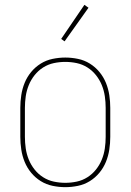

<svg xmlns="http://www.w3.org/2000/svg" viewBox="-20 -766 540 794"><path d="M250 8Q224 8 197.5 2.5Q171 -3 148.5 -17Q126 -31 109 -51.5Q92 -72 82 -96.5Q72 -121 68 -147.5Q64 -174 64 -200V-320Q64 -346 68 -372.5Q72 -399 82 -423.5Q92 -448 109 -468.5Q126 -489 148.5 -503Q171 -517 197.5 -522.5Q224 -528 250 -528Q276 -528 302.5 -522.5Q329 -517 351.5 -503Q374 -489 391 -468.5Q408 -448 418 -423.5Q428 -399 432 -372.5Q436 -346 436 -320V-200Q436 -174 432 -147.5Q428 -121 418 -96.5Q408 -72 391 -51.5Q374 -31 351.5 -17Q329 -3 302.5 2.5Q276 8 250 8ZM250 -10Q274 -10 297.5 -15Q321 -20 341.5 -33Q362 -46 377 -65Q392 -84 401 -106Q410 -128 413.5 -152Q417 -176 417 -200V-320Q417 -344 413.5 -368Q410 -392 401 -414Q392 -436 377 -455Q362 -474 341.5 -487Q321 -500 297.5 -505Q274 -510 250 -510Q226 -510 202.5 -505Q179 -500 158.5 -487Q138 -474 123 -455Q108 -436 99 -414Q90 -392 86.5 -368Q83 -344 83 -320V-200Q83 -176 86.5 -152Q90 -128 99 -106Q108 -84 123 -65Q138 -46 158.5 -33Q179 -20 202.5 -15Q226 -10 250 -10ZM247 -595 233 -605 329 -746 346 -734Z"/></svg>

Font: Iosevka Term Curly Thin
Style: Regular
Weight: 100
Designer: Belleve Invis
Foundry: Belleve Invis
Version: Version 32.3.0